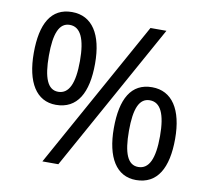

<svg xmlns="http://www.w3.org/2000/svg" viewBox="-81 -814 992 913"><g transform="rotate(10 415.5 -357.0)"><path d="M195 -724C94 -724 49 -642 49 -501C49 -360 100 -276 195 -276C298 -276 345 -360 345 -501C345 -642 293 -724 195 -724ZM652 -714H575L179 0H256ZM195 -662C247 -662 272 -608 272 -501C272 -393 247 -339 195 -339C144 -339 122 -394 122 -501C122 -608 144 -662 195 -662ZM632 -438C531 -438 486 -356 486 -215C486 -74 537 10 632 10C735 10 782 -74 782 -215C782 -356 729 -438 632 -438ZM632 -375C684 -375 709 -322 709 -215C709 -106 684 -53 632 -53C581 -53 559 -107 559 -215C559 -322 581 -375 632 -375Z"/></g></svg>

Font: Noto Sans Hebrew Droid
Style: Bold
Weight: 700
Designer: Monotype Design Team
Foundry: Monotype Imaging Inc.
Version: Version 1.100